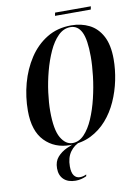

<svg xmlns="http://www.w3.org/2000/svg" viewBox="-110 -892 869 1200"><g transform="rotate(-10 324.5 -292.5)"><path d="M276 11Q177 11 114.5 -53.5Q52 -118 52 -245Q52 -334 75 -419Q98 -504 143.5 -573.5Q189 -643 256 -684Q323 -725 411 -725Q474 -725 525 -699.5Q576 -674 606 -618Q636 -562 636 -471Q636 -406 622 -338Q608 -270 580 -207.5Q552 -145 509 -96Q466 -47 408 -18Q350 11 276 11ZM293 1Q334 1 367 -33.5Q400 -68 424.5 -125Q449 -182 465.5 -250.5Q482 -319 490 -387.5Q498 -456 498 -512Q498 -620 474.5 -667.5Q451 -715 404 -715Q361 -715 326.5 -681Q292 -647 266.5 -591Q241 -535 223.5 -469Q206 -403 197.5 -337.5Q189 -272 189 -219Q189 -101 219 -50Q249 1 293 1ZM271 236Q223 236 196 210.5Q169 185 169 140Q169 96 193 69Q217 42 251.5 26Q286 10 318 0H344Q302 14 276 50Q250 86 250 142Q250 182 264 200.5Q278 219 301 219Q322 219 342 209L340 220Q306 236 271 236ZM322 -801 326 -821H553L549 -801Z"/></g></svg>

Font: Noto Serif Display ExtraCondensed
Style: Bold Italic
Weight: 700
Width: 2
Italic angle: -12°
Designer: Monotype Design Team
Foundry: Monotype Imaging Inc.
Version: Version 2.009